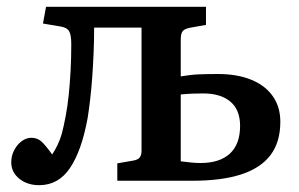

<svg xmlns="http://www.w3.org/2000/svg" viewBox="-20 -530 877 563"><path d="M95 13Q60 13 36.5 -6Q13 -25 13 -54Q13 -73 21.5 -89.5Q30 -106 43.5 -116Q57 -126 72 -126Q89 -126 101 -115.5Q113 -105 133 -77Q141 -89 148.5 -104.5Q156 -120 161 -137Q167 -160 172.5 -189Q178 -218 181.5 -251.5Q185 -285 187 -322.5Q189 -360 189 -400Q189 -427 183 -438Q177 -449 159 -452L106 -461L115 -510H584V-457L539 -449Q522 -446 516 -439Q510 -432 510 -413V-306Q539 -311 563.5 -312Q588 -313 619 -313Q675 -313 716 -296.5Q757 -280 779.5 -248.5Q802 -217 802 -173Q802 -113 773 -75Q744 -37 687 -18.5Q630 0 544 0H324V-51L370 -59Q383 -61 389 -67.5Q395 -74 395 -88V-449H256Q256 -412 254.5 -375.5Q253 -339 250.5 -304.5Q248 -270 244.5 -239.5Q241 -209 237 -184Q228 -135 215 -98.5Q202 -62 185 -37Q168 -12 145.5 0.5Q123 13 95 13ZM568 -52Q624 -52 654 -79.5Q684 -107 684 -161Q684 -208 655.5 -232Q627 -256 576 -256Q560 -256 545.5 -255.5Q531 -255 510 -253V-57Q526 -55 540 -53.5Q554 -52 568 -52Z"/></svg>

Font: Literata 18pt Medium
Style: Regular
Weight: 500
Designer: Latin by Veronika Burian and Jose Scaglione. Greek by Irene Vlachou. Cyrillic by Vera Evstafieva.
Foundry: TypeTogether
Version: Version 3.103;gftools[0.9.29]